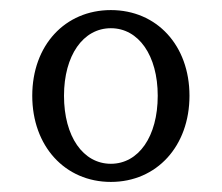

<svg xmlns="http://www.w3.org/2000/svg" viewBox="-20 -720 440 381"><path d="M200 -395C255 -395 293 -449 293 -530C293 -610 255 -664 200 -664C145 -664 107 -610 107 -530C107 -449 145 -395 200 -395ZM44 -530C44 -630 109 -700 200 -700C291 -700 356 -630 356 -530C356 -430 291 -359 200 -359C109 -359 44 -430 44 -530Z"/></svg>

Font: LT Superior Serif Medium
Style: Regular
Weight: 500
Designer: Daniel Lyons
Foundry: LyonsType
Version: Version 2.120;FEAKit 1.0